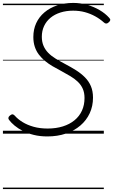

<svg xmlns="http://www.w3.org/2000/svg" viewBox="-20 -914 774 1313"><path d="M304 19Q253 19 211 8.5Q169 -2 136.5 -18.5Q104 -35 80 -55Q56 -75 42 -94Q36 -101 37.5 -109Q39 -117 48 -124Q59 -133 66.5 -132Q74 -131 81 -123Q102 -99 134.5 -79Q167 -59 210 -47Q253 -35 306 -35Q363 -35 409.5 -49.5Q456 -64 489.5 -91.5Q523 -119 540.5 -157.5Q558 -196 558 -244Q558 -280 546 -307Q534 -334 512 -355Q490 -376 460.5 -393.5Q431 -411 396 -430Q367 -445 339 -461.5Q311 -478 287.5 -497.5Q264 -517 246 -540.5Q228 -564 218 -594Q208 -624 208 -661Q208 -713 227.5 -755.5Q247 -798 283.5 -829Q320 -860 370 -877Q420 -894 481 -894Q530 -894 576 -881Q622 -868 661 -845Q700 -822 726 -793Q735 -784 734 -776.5Q733 -769 723 -761Q715 -753 706.5 -753Q698 -753 691 -760Q663 -785 630 -803Q597 -821 560 -831Q523 -841 480 -841Q433 -841 393.5 -828.5Q354 -816 325.5 -792.5Q297 -769 281.5 -736Q266 -703 266 -663Q266 -628 277.5 -601Q289 -574 310 -552.5Q331 -531 360.5 -513Q390 -495 426 -476Q466 -455 500 -433.5Q534 -412 560.5 -385.5Q587 -359 601.5 -325Q616 -291 616 -246Q616 -188 593.5 -139.5Q571 -91 529.5 -55.5Q488 -20 430.5 -0.5Q373 19 304 19ZM0 369H690V379H0ZM0 -20H690V0H0ZM0 -505H690V-500H0ZM0 -889H690V-879H0Z"/></svg>

Font: Playwrite HR Guides
Style: Regular
Weight: 400
Designer: Veronika Burian, José Scaglione
Foundry: TypeTogether
Version: Version 1.003